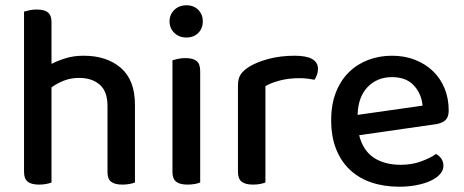

<svg xmlns="http://www.w3.org/2000/svg" viewBox="-20 -693 1757 727"><path d="M387 -292Q387 -347 357.5 -372.5Q328 -398 280 -398Q248 -398 221.5 -387.5Q195 -377 175 -362V-2Q168 1 155.5 3.5Q143 6 128 6Q99 6 85 -5Q71 -16 71 -42V-649Q78 -651 91 -654Q104 -657 119 -657Q148 -657 161.5 -646Q175 -635 175 -609V-451Q198 -463 228.5 -472.5Q259 -482 297 -482Q384 -482 437.5 -436Q491 -390 491 -296V-2Q484 1 471 3.5Q458 6 444 6Q414 6 400.5 -5Q387 -16 387 -42V-292Z M738 -2Q731 1 718.5 3.5Q706 6 690 6Q661 6 647 -5Q633 -16 633 -42V-465Q641 -467 653.5 -470Q666 -473 682 -473Q711 -473 724.5 -462Q738 -451 738 -424ZM622 -612Q622 -638 640 -655.5Q658 -673 686 -673Q714 -673 731 -655.5Q748 -638 748 -612Q748 -586 731 -568.5Q714 -551 686 -551Q658 -551 640 -568.5Q622 -586 622 -612Z M985 -2Q978 1 965.5 3.5Q953 6 938 6Q909 6 895 -5Q881 -16 881 -42V-370Q881 -395 891 -410.5Q901 -426 923 -440Q952 -458 997 -470Q1042 -482 1096 -482Q1184 -482 1184 -432Q1184 -420 1180 -409.5Q1176 -399 1171 -391Q1161 -393 1146 -395Q1131 -397 1114 -397Q1074 -397 1041 -388.5Q1008 -380 985 -367Z M1340 -181Q1354 -124 1394.5 -96.5Q1435 -69 1498 -69Q1540 -69 1575 -82Q1610 -95 1631 -110Q1659 -94 1659 -65Q1659 -48 1646 -33.5Q1633 -19 1610.5 -8.5Q1588 2 1557.5 8Q1527 14 1492 14Q1434 14 1386.5 -2Q1339 -18 1305 -50Q1271 -82 1252.5 -129Q1234 -176 1234 -238Q1234 -298 1252 -343.5Q1270 -389 1301 -419.5Q1332 -450 1374 -466Q1416 -482 1464 -482Q1512 -482 1551.5 -466.5Q1591 -451 1619.5 -423.5Q1648 -396 1663.5 -358Q1679 -320 1679 -275Q1679 -250 1667 -238.5Q1655 -227 1632 -223ZM1464 -401Q1409 -401 1372.5 -364Q1336 -327 1334 -258L1580 -293Q1576 -338 1547 -369.5Q1518 -401 1464 -401Z"/></svg>

Font: Baloo Tammudu 2 Medium
Style: Regular
Weight: 500
Designer: Maithili Shingre, Omkar Shende and Ek Type
Foundry: Ek Type
Version: Version 1.640;hotconv 1.0.111;makeotfexe 2.5.65597; ttfautoh